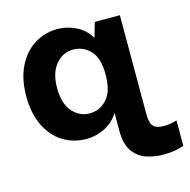

<svg xmlns="http://www.w3.org/2000/svg" viewBox="-101 -608 868 879"><g transform="rotate(-15 332.5 -168.5)"><path d="M565.1 172.2Q525.2 172.2 487 159.3Q448.8 146.4 424.5 112.1Q400.3 77.9 400.3 13.8V-70.9Q377 -30.9 334.4 -9.5Q291.8 12 247.4 12Q184.9 12 135.5 -18.9Q86.1 -49.8 57.8 -108.1Q29.5 -166.4 29.5 -247.6Q29.5 -328.8 57.8 -387.1Q86.1 -445.4 135.5 -477.2Q184.9 -508.9 247.4 -508.9Q291.8 -508.9 334.2 -487.8Q376.6 -466.7 400.3 -426.1L420.8 -496H539.5V-26.4Q539.5 -5.8 543.7 10.9Q547.8 27.6 561.3 36.8Q574.7 46.1 602.2 46.1Q618 46.1 632.5 44Q647 41.9 665.4 36.5V156.8Q648.9 162.9 624.3 167.6Q599.7 172.2 565.1 172.2ZM291.3 -97.4Q339.1 -97.4 372.7 -134.6Q406.3 -171.8 406.3 -250.1Q406.3 -329.3 372.7 -364.4Q339.1 -399.5 291.3 -399.5Q242.7 -399.5 209.1 -359.5Q175.5 -319.6 175.5 -247.6Q175.5 -174.2 209.1 -135.8Q242.7 -97.4 291.3 -97.4Z"/></g></svg>

Font: Atkinson Hyperlegible Next
Style: Regular
Weight: 400
Designer: Elliott Scott, Megan Eiswerth, Linus Boman, Theodore Petrosky, Letters from Sweden
Foundry: Applied Design Works, Letters from Sweden
Version: Version 2.001